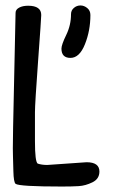

<svg xmlns="http://www.w3.org/2000/svg" viewBox="-20 -682 412 703"><path d="M311 -627Q311 -570 291 -520Q271 -470 238 -470Q205 -470 205 -504Q205 -518 222.5 -554Q240 -590 240 -630Q240 -644 250.5 -653Q261 -662 274.5 -662Q288 -662 299.5 -652.5Q311 -643 311 -627ZM27 -139 28 -217 37 -635Q37 -647 50 -654Q63 -661 83 -661Q131 -661 131 -627Q131 -616 119.5 -459Q108 -302 108 -271V-165Q108 -90 118 -83Q133 -78 153 -78L297 -88Q344 -88 344 -54Q344 -27 318.5 -14.5Q293 -2 268 -0.5Q243 1 207 1Q50 1 37 -9Q30 -15 29 -54.5Q28 -94 27.5 -110Q27 -126 27 -139Z"/></svg>

Font: Patrick Hand SC
Style: Regular
Weight: 400
Designer: Patrick Wagesreiter
Foundry: Patrick Wagesreiter
Version: Version 1.003;PS 001.003;hotconv 1.0.70;makeotf.lib2.5.58329